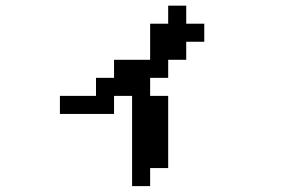

<svg xmlns="http://www.w3.org/2000/svg" viewBox="-20 -504 1040 665"><path d="M187.5 -109.4V-171.9H312.5V-234.4H375V-296.9H500V-421.9H562.5V-484.4H625V-421.9H687.5V-359.4H625V-296.9H562.5V-234.4H500V-171.9H562.5V78.1H500V140.6H437.5V-171.9H375V-109.4Z"/></svg>

Font: KH Dot Dougenzaka 16
Style: Regular
Weight: 400
Designer: Original version for X68000 by Keitarou Hiraki (http://hp.vector.co.jp/authors/VA000874/) / TrueType conversion by Homem
Version: Version 1.00.20150527